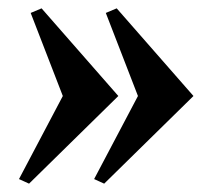

<svg xmlns="http://www.w3.org/2000/svg" viewBox="-20 -482 519 460"><path d="M79.6 -462 263.5 -252 49.6 -42 25.5 -53 130.5 -252 53.5 -451ZM259.6 -462 443.5 -252 229.6 -42 205.5 -53 310.5 -252 233.5 -451Z"/></svg>

Font: Ancizar Serif Light
Style: Italic
Weight: 300
Italic angle: -4°
Designer: Cesar Puertas, Viviana Monsalve, Julian Moncada, Julian Prieto, Jose Castro, Felipe Aragon, Mariel Hernandez, Sara Alarc
Version: Version 8.100